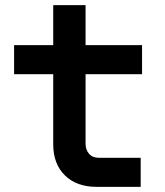

<svg xmlns="http://www.w3.org/2000/svg" viewBox="-20 -725 639 745"><path d="M354 0Q277.3 0 231.9 -44.4Q186.5 -88.9 186.5 -165V-437H34.7V-549.8H186.5V-705.1H312V-549.8H531.2V-437H312V-168Q312 -144 325.4 -128.4Q338.9 -112.8 362.8 -112.8H525.9V0Z"/></svg>

Font: UDEV Gothic 35
Style: Bold
Weight: 700
Version: v2.1.0; ttfautohint (v1.8.4.7-5d5b-dirty) -l 6 -r 45 -G 200 